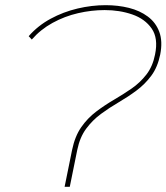

<svg xmlns="http://www.w3.org/2000/svg" viewBox="-20 -723 644 743"><path d="M230 0 259 -143Q270 -196 294.5 -231Q319 -266 352 -291Q385 -316 421 -337Q457 -358 489.5 -380.5Q522 -403 546.5 -434.5Q571 -466 580 -512Q593 -575 567 -612.5Q541 -650 492 -667Q443 -684 385 -684Q334 -684 282 -672Q230 -660 183.5 -634.5Q137 -609 103 -570L91 -583Q127 -624 176 -650.5Q225 -677 280 -690Q335 -703 389 -703Q437 -703 479 -692.5Q521 -682 552 -659Q583 -636 596.5 -599.5Q610 -563 600 -512Q590 -463 565.5 -430Q541 -397 508 -372.5Q475 -348 439 -327Q403 -306 370.5 -282Q338 -258 313.5 -225Q289 -192 279 -143L250 0Z"/></svg>

Font: Montserrat Thin Thin
Style: Italic
Weight: 250
Italic angle: -11.3°
Version: Version 9.000